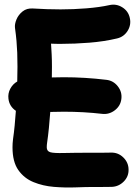

<svg xmlns="http://www.w3.org/2000/svg" viewBox="-20 -758 596 832"><path d="M16.6 -330.1Q13.7 -353.5 24.7 -373.8Q35.6 -394 54.7 -404.8Q55.7 -438 55.7 -468.8Q55.7 -503.4 54.7 -529.3Q53.7 -555.2 51.5 -580.3Q49.3 -605.5 44.9 -637.7Q43 -653.3 51.3 -673.6Q59.6 -693.8 77.9 -708.5Q96.2 -723.1 123 -721.2Q153.3 -719.2 183.3 -718.3Q213.4 -717.3 242.7 -717.3Q297.9 -717.3 355 -721.9Q412.1 -726.6 453.6 -735.8Q483.9 -742.7 510 -726.3Q536.1 -710 542.5 -680.2Q549.3 -650.4 533 -624.3Q516.6 -598.1 486.8 -591.3Q430.7 -578.1 367.2 -573Q303.7 -567.9 242.7 -567.9Q232.4 -567.9 221.7 -568.1Q210.9 -568.4 201.2 -568.8Q202.6 -545.9 203.9 -521.7Q205.1 -497.6 205.1 -468.8Q205.1 -446.3 204.6 -422.4Q229.5 -423.3 256.3 -423.3Q348.1 -423.3 440.9 -412.1Q471.2 -408.7 490.5 -384Q509.8 -359.4 505.9 -329.1Q502.4 -299.3 477.8 -280.3Q453.1 -261.2 422.9 -264.6Q342.8 -273.9 256.3 -273.9Q224.6 -273.9 197.8 -272.9Q195.3 -237.3 191.9 -203.4Q188.5 -169.4 184.1 -139.2Q182.6 -129.9 182.6 -119.6Q182.6 -103 197.8 -98.4Q212.9 -93.8 257.1 -95Q301.3 -96.2 387.2 -96.2Q406.7 -96.2 425 -96.2Q443.4 -96.2 460.9 -96.7Q491.7 -97.7 514.2 -75.9Q536.6 -54.2 537.1 -23.9Q538.1 6.8 516.1 28.8Q494.1 50.8 463.9 51.8Q444.8 52.2 425.8 52.2Q406.7 52.2 387.2 52.2Q353 52.2 307.1 54Q261.2 55.7 213.6 51.8Q166 47.9 125.2 31.2Q84.5 14.6 59.3 -21.2Q34.2 -57.1 34.2 -119.6Q34.2 -127.9 34.7 -137Q35.2 -146 36.6 -156.2Q40.5 -182.6 43.5 -213.6Q46.4 -244.6 48.8 -277.8Q20.5 -296.9 16.6 -330.1Z"/></svg>

Font: Mikhak-FD ExtraBold
Style: Regular
Weight: 800
Designer: Amin Abedi
Version: Version 3.2